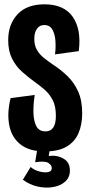

<svg xmlns="http://www.w3.org/2000/svg" viewBox="-20 -691 414 890"><path d="M188 11Q116 11 75 -21.5Q34 -54 23 -110Q12 -166 29 -236L141 -251Q134 -207 135 -168.5Q136 -130 148.5 -106Q161 -82 191 -82Q239 -82 239 -154Q239 -198 224.5 -226.5Q210 -255 187 -275Q164 -295 140 -312Q109 -334 81 -359.5Q53 -385 35.5 -420Q18 -455 18 -505Q18 -578 61 -624.5Q104 -671 186 -671Q277 -671 317.5 -612.5Q358 -554 345 -454L235 -439Q239 -469 237 -500.5Q235 -532 223 -553.5Q211 -575 185 -575Q164 -575 151.5 -558Q139 -541 139 -511Q139 -480 151.5 -459Q164 -438 183.5 -422.5Q203 -407 222 -394Q261 -369 292.5 -338.5Q324 -308 342.5 -266.5Q361 -225 361 -166Q361 -114 344 -74Q327 -34 289 -11.5Q251 11 188 11ZM86 142 122 83Q136 96 159.5 103Q183 110 201.5 107Q220 104 220 88Q220 75 204.5 64.5Q189 54 143 61L154 -7H212L206 32Q244 27 274 44Q304 61 304 99Q304 131 282.5 150.5Q261 170 227 176Q193 182 155.5 174Q118 166 86 142Z"/></svg>

Font: Bricolage Grotesque 48pt Condensed SemiBold
Style: Regular
Weight: 600
Width: 3
Designer: Mathieu Triay
Foundry: Atelier Triay
Version: Version 1.000; ttfautohint (v1.8.4.7-5d5b);gftools[0.9.32]